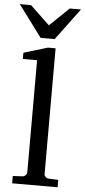

<svg xmlns="http://www.w3.org/2000/svg" viewBox="-79 -989 452 1023"><g transform="rotate(5 147.5 -477.5)"><path d="M26.9 0V-39.1L80.1 -42Q86.9 -42 94.5 -49.1Q102.1 -56.2 102.1 -63V-665H25.9V-698.2L153.8 -736.8H194.8V-63Q194.8 -56.2 201.9 -49.1Q209 -42 215.8 -42L270 -39.1V0ZM185.5 -785.2H110.4L-15.6 -954.6H44.4L148.4 -855.5L251.5 -954.6H311.5Z"/></g></svg>

Font: Charis SIL Afr
Style: Regular
Weight: 400
Foundry: SIL International
Version: Version 5.000